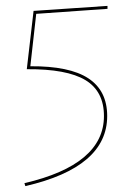

<svg xmlns="http://www.w3.org/2000/svg" viewBox="-20 -437 434 652"><path d="M345 -407 103 -390 83 -212Q216 -213 280 -171Q344 -129 344 -43Q344 131 66 195L63 185Q333 122 333 -43Q333 -127 270 -165Q207 -203 71 -202L94 -400L345 -417Z"/></svg>

Font: EauTest Hairline
Style: Regular
Weight: 250
Designer: Christian Thalmann (Catharsis Fonts)
Version: Version 0.001;PS 000.001;hotconv 1.0.88;makeotf.lib2.5.64775